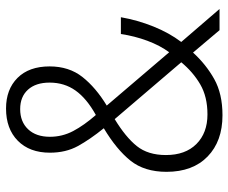

<svg xmlns="http://www.w3.org/2000/svg" viewBox="-82 -776 775 652"><g transform="rotate(-90 306.0 -450.5)"><path d="M263 -818Q328 -818 367 -779Q406 -740 406 -670Q406 -604 370 -558.5Q334 -513 273 -476L454 -264Q477 -295 493 -338Q509 -381 516 -428H573Q563 -371 541.5 -317.5Q520 -264 489 -223L601 -93H529L453 -183Q413 -139 363 -111Q313 -83 240 -83Q152 -83 100 -133.5Q48 -184 48 -273Q48 -348 86 -395.5Q124 -443 196 -486Q158 -533 135.5 -574Q113 -615 113 -669Q113 -738 153.5 -778Q194 -818 263 -818ZM261 -770Q218 -770 192.5 -743Q167 -716 167 -669Q167 -627 186.5 -590Q206 -553 241 -513Q297 -544 324 -582Q351 -620 351 -670Q351 -717 327 -743.5Q303 -770 261 -770ZM227 -449Q166 -412 135.5 -374Q105 -336 105 -275Q105 -209 142.5 -171.5Q180 -134 243 -134Q303 -134 345 -158.5Q387 -183 420 -223Z"/></g></svg>

Font: Noto Sans Telugu UI SemiCondensed Light
Style: Regular
Weight: 300
Width: 4
Designer: Jelle Bosma - Monotype Design Team
Foundry: Monotype Imaging Inc.
Version: Version 2.005; ttfautohint (v1.8.4.7-5d5b)